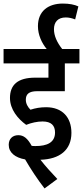

<svg xmlns="http://www.w3.org/2000/svg" viewBox="-20 -897 466 1078"><path d="M219 -215C268 -215 289 -192 289 -153C289 -96 243 -77 180 -77C174 -77 167 -77 158 -78C135 -120 113 -138 83 -138C50 -138 29 -117 29 -84C29 -41 64 -12 121 -2C153 53 189 108 230 161L302 108C268 72 236 37 207 0C314 -3 381 -54 381 -151C381 -238 330 -295 239 -295C206 -295 179 -290 151 -281C136 -296 125 -315 125 -337C125 -368 142 -385 189 -385H344V-541H426V-622H329C300 -659 283 -696 283 -733C283 -774 306 -799 349 -799C367 -799 384 -795 402 -788L420 -861C399 -871 369 -877 333 -877C251 -877 193 -835 193 -750C193 -702 214 -656 242 -622H0V-541H252V-461H178C80 -461 36 -421 36 -347C36 -283 80 -230 127 -196C157 -208 190 -215 219 -215Z"/></svg>

Font: Noto Sans Devanagari Condensed Medium
Style: Regular
Weight: 500
Width: 3
Designer: Jelle Bosma - Monotype Design Team
Foundry: Monotype Imaging Inc.
Version: Version 2.004